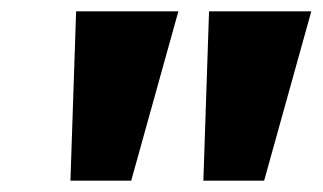

<svg xmlns="http://www.w3.org/2000/svg" viewBox="-20 -725 568 338"><path d="M104 -407 114 -705H294L211 -407ZM338 -407 348 -705H528L445 -407Z"/></svg>

Font: Nunito Sans 8pt ExtraBold
Style: Italic
Weight: 800
Italic angle: -9°
Version: Version 3.101;gftools[0.9.27]